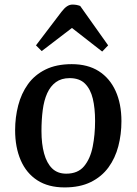

<svg xmlns="http://www.w3.org/2000/svg" viewBox="-20 -804 596 838"><path d="M262 14Q191 14 143 -17Q95 -48 70.5 -104.5Q46 -161 46 -236Q46 -292 59.5 -344Q73 -396 102 -436.5Q131 -477 178.5 -500.5Q226 -524 293 -524Q363 -524 411 -493.5Q459 -463 484.5 -407Q510 -351 510 -275Q510 -218 496.5 -166Q483 -114 453.5 -73.5Q424 -33 376.5 -9.5Q329 14 262 14ZM269 -46Q320 -46 347 -78.5Q374 -111 384.5 -163.5Q395 -216 395 -276Q395 -332 385 -373.5Q375 -415 351 -439Q327 -463 284 -463Q248 -463 224 -445.5Q200 -428 186 -397Q172 -366 166.5 -323.5Q161 -281 161 -232Q161 -176 172.5 -134Q184 -92 207.5 -69Q231 -46 269 -46ZM452 -606 426 -579 294 -682 162 -581 137 -606 248 -752Q261 -769 272.5 -776.5Q284 -784 296 -784Q306 -784 314 -782.5Q322 -781 330 -778Z"/></svg>

Font: Literata 18pt Medium
Style: Italic
Weight: 500
Italic angle: -2°
Designer: Latin by Veronika Burian and Jose Scaglione. Greek by Irene Vlachou. Cyrillic by Vera Evstafieva
Foundry: TypeTogether
Version: Version 3.103;gftools[0.9.29]